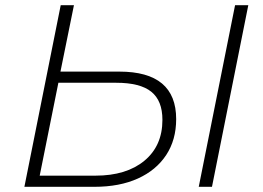

<svg xmlns="http://www.w3.org/2000/svg" viewBox="-20 -720 1014 740"><path d="M440 -444Q659 -444 659 -261Q659 -181 620.5 -122.5Q582 -64 511.5 -32Q441 0 344 0H74L214 -700H265L213 -444ZM348 -43Q467 -43 536.5 -100.5Q606 -158 606 -258Q606 -332 563 -366.5Q520 -401 428 -401H205L133 -43ZM746 0 886 -700H937L797 0Z"/></svg>

Font: Montserrat Light
Style: Italic
Weight: 300
Italic angle: -11.3°
Designer: Julieta Ulanovsky
Foundry: Julieta Ulanovsky
Version: Version 9.000; ttfautohint (v1.8.4.7-5d5b)